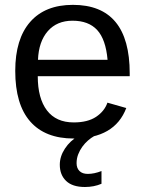

<svg xmlns="http://www.w3.org/2000/svg" viewBox="-20 -558 596 787"><path d="M134.8 -245.6Q134.8 -154.8 172.4 -105.5Q210 -56.2 282.2 -56.2Q339.4 -56.2 373.8 -79.1Q408.2 -102.1 420.4 -137.2L497.6 -115.2Q450.2 9.8 282.2 9.8Q165 9.8 103.8 -60.1Q42.5 -129.9 42.5 -267.6Q42.5 -398.4 103.8 -468.3Q165 -538.1 278.8 -538.1Q511.7 -538.1 511.7 -257.3V-245.6ZM420.9 -313Q413.6 -396.5 378.4 -434.8Q343.3 -473.1 277.3 -473.1Q213.4 -473.1 176 -430.4Q138.7 -387.7 135.7 -313ZM396 195.3Q365.2 208.5 328.1 208.5Q276.9 208.5 251 183.6Q225.1 158.7 225.1 117.2Q225.1 83 246.3 50.8Q267.6 18.6 300.8 0H365.7Q353.5 6.8 340.8 17.8Q328.1 28.8 317.6 43.2Q307.1 57.6 300.5 74.7Q293.9 91.8 293.9 110.8Q293.9 131.3 305.9 143.1Q317.9 154.8 339.8 154.8Q366.2 154.8 396 143.1Z"/></svg>

Font: Liberation Sans
Style: Regular
Weight: 400
Designer: Steve Matteson
Foundry: Ascender Corporation
Version: Version 2.00.1